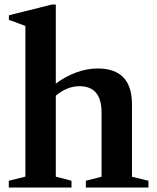

<svg xmlns="http://www.w3.org/2000/svg" viewBox="-20 -842 706 862"><path d="M19.5 0V-30.5L94 -49V-725.5L20 -753V-773.5L212.5 -821.5H230.5V-466.5Q270.5 -497 319.8 -515.8Q369 -534.5 419 -534.5Q572.5 -534.5 572.5 -373.5V-48.5L646.5 -30.5V0H365.5V-30.5L436 -48.5V-336Q436 -455 337 -455Q307.5 -455 281 -443.8Q254.5 -432.5 230.5 -412.5V-49L301 -30.5V0Z"/></svg>

Font: Libre Caslon Text SemiBold
Style: Regular
Weight: 600
Designer: Pablo Impallari, Rodrigo Fuenzalida, Katja Schimmel
Foundry: Pablo Impallari, Rodrigo Fuenzalida
Version: Version 2.000